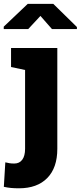

<svg xmlns="http://www.w3.org/2000/svg" viewBox="-34 -782 427 1015"><path d="M66.4 213.4Q43.5 213.4 24.9 211.7Q6.3 210 -13.7 205.6L-5.9 76.2Q6.8 79.1 16.4 80.8Q25.9 82.5 41.5 82.5Q68.8 82.5 83.7 62.3Q98.6 42 98.6 4.9V-412.1L24.4 -427.7V-528.3H269V4.9Q269 105 215.8 159.2Q162.6 213.4 66.4 213.4ZM-14.2 -628.4V-641.1L112.8 -761.7H247.6L372.6 -639.2V-628.4H240.7L179.7 -697.8L115.2 -628.4Z"/></svg>

Font: Roboto Slab LO Black
Style: Regular
Weight: 900
Designer: Google
Version: Version 2.000